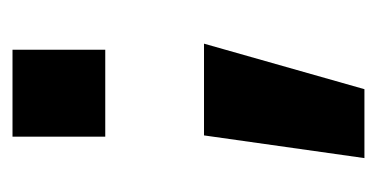

<svg xmlns="http://www.w3.org/2000/svg" viewBox="-168 -435 603 307"><g transform="rotate(90 133.5 -281.5)"><path d="M232.8 -562.7 196.5 -306.2H49.8L122.6 -562.7ZM198.5 -148.3V0H59.5V-148.3Z"/></g></svg>

Font: Cairo
Style: Regular
Weight: 400
Designer: Mohamed Gaber, Accademia di Belle Arti di Urbino
Foundry: Kief Type Foundry, Accademia di Belle Arti di Urbino
Version: Version 3.120